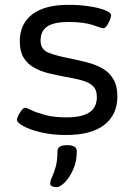

<svg xmlns="http://www.w3.org/2000/svg" viewBox="-20 -550 556 795"><path d="M254 9Q196 9 149.5 -2Q103 -13 76.5 -28Q50 -43 50 -54Q50 -60 56 -72Q62 -84 70 -94Q78 -104 85 -104Q89 -104 109.5 -94Q130 -84 166.5 -74Q203 -64 254 -64Q319 -64 350 -84.5Q381 -105 381 -148Q381 -179 364 -194.5Q347 -210 316.5 -218Q286 -226 245 -233Q212 -239 180 -247Q148 -255 121 -270Q94 -285 78 -311Q62 -337 62 -379Q62 -451 113.5 -490.5Q165 -530 263 -530Q309 -530 349 -524Q389 -518 414.5 -508Q440 -498 440 -487Q440 -479 434.5 -466Q429 -453 422 -443Q415 -433 408 -433Q402 -433 365 -446Q328 -459 263 -459Q204 -459 176 -440.5Q148 -422 148 -382Q148 -344 182.5 -331Q217 -318 275 -307Q308 -300 341.5 -291.5Q375 -283 403.5 -267Q432 -251 449 -223Q466 -195 466 -151Q466 -75 412 -33Q358 9 254 9ZM214 225Q207 225 197.5 222Q188 219 188 210Q188 199 195.5 183Q203 167 210.5 141Q218 115 218 76Q218 51 258 51Q298 51 298 76Q298 119 282.5 153Q267 187 247.5 206Q228 225 214 225Z"/></svg>

Font: Asap Expanded
Style: Regular
Weight: 400
Width: 7
Designer: Pablo Cosgaya
Foundry: Omnibus-Type
Version: Version 3.001; ttfautohint (v1.8.4.7-5d5b)